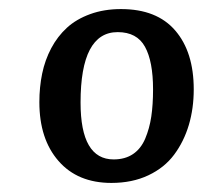

<svg xmlns="http://www.w3.org/2000/svg" viewBox="-20 -761 467 419"><path d="M65.9 -538.1Q65.9 -570.8 72 -600.3Q78.1 -629.9 91.8 -655.8Q105.5 -681.6 126 -700.4Q146.5 -719.2 176.8 -730.2Q207 -741.2 244.1 -741.2Q322.3 -741.2 362.5 -694.3Q402.8 -647.5 402.8 -565.9Q402.8 -524.4 392.1 -488.3Q381.3 -452.1 360.1 -423.6Q338.9 -395 303.7 -378.4Q268.6 -361.8 223.1 -361.8Q149.4 -361.8 107.7 -409.7Q65.9 -457.5 65.9 -538.1ZM228 -413.1Q252.9 -413.1 270.3 -424.8Q287.6 -436.5 296.9 -458.5Q306.2 -480.5 310.1 -506.3Q314 -532.2 314 -565.9Q314 -627 296.4 -658.9Q278.8 -690.9 236.8 -690.9Q155.8 -690.9 155.8 -537.1Q155.8 -413.1 228 -413.1Z"/></svg>

Font: Literata Book SemiBold
Style: Italic
Weight: 600
Italic angle: -3°
Designer: Latin by Veronika Burian and Jose Scaglione. Greek by Irene Vlachou. Cyrillic by Vera Evstafieva
Foundry: TypeTogether
Version: Version 1.003;PS 001.003;hotconv 1.0.88;makeotf.lib2.5.64775